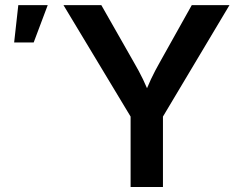

<svg xmlns="http://www.w3.org/2000/svg" viewBox="-20 -748 958 768"><path d="M502.4 0V-281.7L233.9 -727.5H385.3L515.1 -499.5Q535.6 -464.4 552 -430.7Q568.4 -397 585.4 -351.6H551.3Q567.9 -397.5 584 -431.4Q600.1 -465.3 619.6 -499.5L747.1 -727.5H897.9L631.8 -281.7V0ZM36.6 -578.1 53.2 -727.5H170.9L114.7 -578.1Z"/></svg>

Font: Inter 18pt SemiBold
Style: Regular
Weight: 600
Designer: Rasmus Andersson
Foundry: rsms
Version: Version 4.001;git-66647c0bb